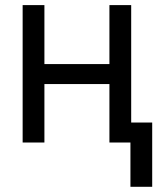

<svg xmlns="http://www.w3.org/2000/svg" viewBox="-20 -550 641 741"><path d="M151.4 -302.7H402.3V-530.3H486.3V-77.1H567.4V170.9H483.4V0H402.3V-225.6H151.4V0H67.4V-530.3H151.4Z"/></svg>

Font: Pretendard Std
Style: Regular
Weight: 400
Designer: Base glyphs from Inter by Rasmus Andersson; Hangeul glyphs from Noto Sans CJK(Source Han Sans) by Jang Soo-young and Kan
Foundry: Kil Hyung-jin
Version: Version 1.309